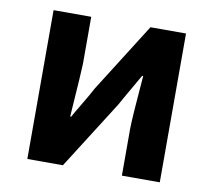

<svg xmlns="http://www.w3.org/2000/svg" viewBox="-67 -636 788 711"><g transform="rotate(10 327.0 -280.0)"><path d="M79.1 0V-559.6H220.7V-382.8Q220.7 -363.3 208 -182.6H211.9Q216.8 -192.4 243.2 -236.3Q269.5 -280.3 279.3 -299.8L443.4 -559.6H577.1V0H434.6V-175.8Q434.6 -212.9 448.2 -377H444.3Q438.5 -366.2 412.6 -321.8Q386.7 -277.3 377 -258.8L212.9 0Z"/></g></svg>

Font: Gen Shin Gothic Bold
Style: Bold
Weight: 700
Designer: [Source Han Sans]
Ryoko NISHIZUKA  (kana & ideographs); Paul D. Hunt (Latin, Greek & Cyrillic); Wenlong ZHANG  (bopomofo
Version: Version 1.002.20150607